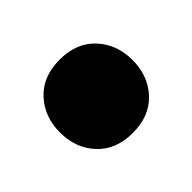

<svg xmlns="http://www.w3.org/2000/svg" viewBox="-63 -263 363 363"><g transform="rotate(-45 119.0 -81.0)"><path d="M22 -81Q22 -123 48 -151Q74 -179 119 -179Q164 -179 190 -151Q216 -123 216 -81Q216 -39 190 -11Q164 17 119 17Q74 17 48 -11Q22 -39 22 -81Z"/></g></svg>

Font: Baloo 2 ExtraBold
Style: Regular
Weight: 800
Designer: Sarang Kulkarni and Ek Type
Foundry: Ek Type
Version: Version 1.640;hotconv 1.0.111;makeotfexe 2.5.65597; ttfautoh